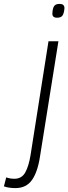

<svg xmlns="http://www.w3.org/2000/svg" viewBox="-152 -746 351 986"><path d="M154 -726Q179 -726 179 -704Q177 -679 169.5 -667Q162 -655 141 -655Q116 -655 117 -677Q118 -702 125.5 -714Q133 -726 154 -726ZM148 -534 54 54Q42 136 12.5 178Q-17 220 -73 220Q-87 220 -102.5 218Q-118 216 -132 211L-120 165Q-108 169 -98.5 170.5Q-89 172 -78 172Q-40 172 -22 139Q-4 106 5 50L97 -534Z"/></svg>

Font: Georama Condensed Light
Style: Italic
Weight: 300
Width: 3
Italic angle: -9°
Designer: Jean-Baptiste Levee
Foundry: Production Type
Version: Version 1.000